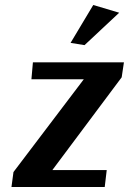

<svg xmlns="http://www.w3.org/2000/svg" viewBox="-20 -750 517 770"><path d="M458 -699 319 -569 263 -578 354 -730ZM468 -440 190 -68H408L400 0H26L34 -60L316 -432H106L112 -500H477Z"/></svg>

Font: Arsenal SC
Style: Bold Italic
Weight: 700
Italic angle: -9.10001°
Designer: Andrij Shevchenko
Foundry: Stairsfor
Version: Version 2.001; ttfautohint (v1.8.4.7-5d5b)